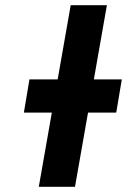

<svg xmlns="http://www.w3.org/2000/svg" viewBox="-20 -720 490 740"><path d="M72 -286 93.5 -414H449.5L428 -286ZM129.5 0 252.5 -700H392L269 0Z"/></svg>

Font: Overpass ExtraBold
Style: Italic
Weight: 800
Italic angle: -10°
Designer: Delve Withrington, Dave Bailey, Thomas Jockin
Foundry: Delve Fonts LLC
Version: Version 4.000